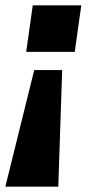

<svg xmlns="http://www.w3.org/2000/svg" viewBox="-35 -537 352 718"><path d="M63 -343 87.5 -517H269L244.5 -343ZM-15 161 93 -275H197.5L183 161Z"/></svg>

Font: Public Sans ExtraBold
Style: Italic
Weight: 800
Italic angle: -8°
Designer: The Public Sans project authors (U.S. Web Design System). Libre Franklin designed by Pablo Impallari and Rodrigo Fuenzal
Version: Version 1.007; ttfautohint (v1.8.1) -l 8 -r 50 -G 200 -x 14 